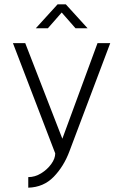

<svg xmlns="http://www.w3.org/2000/svg" viewBox="-20 -700 571 890"><path d="M111 170V121Q142 121 170.5 103.5Q199 86 217.5 60.5Q236 35 236 11L40 -500H97L269 -57L432 -500H491L302 1Q276 71 229 119.5Q182 168 111 170ZM146 -569 247 -680H285L386 -569H330L266 -642L202 -569Z"/></svg>

Font: Kulim Park ExtraLight
Style: Regular
Weight: 275
Designer: Noponies / Dale Sattler
Foundry: Noponies
Version: Version 1.000; ttfautohint (v1.8.3)